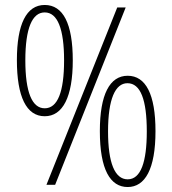

<svg xmlns="http://www.w3.org/2000/svg" viewBox="-20 -744 694 773"><path d="M160 -724C86 -724 48 -646 48 -502C48 -355 86 -276 160 -276C233 -276 273 -354 273 -501C273 -649 234 -724 160 -724ZM486 -714H452L167 0H202ZM160 -694C212 -694 238 -627 238 -501C238 -374 212 -308 160 -308C109 -308 82 -373 82 -501C82 -631 110 -694 160 -694ZM494 -439C422 -439 382 -364 382 -216C382 -61 424 9 494 9C564 9 606 -63 606 -216C606 -364 567 -439 494 -439ZM493 -409C546 -409 571 -342 571 -215C571 -92 547 -22 494 -22C442 -22 415 -89 415 -215C415 -345 444 -409 493 -409Z"/></svg>

Font: Noto Sans Ethiopic Condensed ExtraLight
Style: Regular
Weight: 200
Width: 3
Designer: Monotype Design Team
Foundry: Monotype Imaging Inc.
Version: Version 2.102